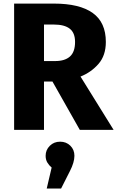

<svg xmlns="http://www.w3.org/2000/svg" viewBox="-20 -731 659 1081"><path d="M575.9 -494.9Q575.9 -418.5 534.4 -371Q492.8 -323.6 433.3 -300L619.5 0H429.2L275.4 -271.8H227.7V0H59.5V-710.8H283.1Q428.2 -710.8 502.1 -657.9Q575.9 -605.1 575.9 -494.9ZM402.6 -494.9Q402.6 -546.2 372.6 -569.5Q342.6 -592.8 283.6 -592.8H227.7V-387.2H290.3Q345.1 -387.2 373.8 -412.8Q402.6 -438.5 402.6 -494.9ZM318.5 66.7Q352.8 66.7 375.9 89.2Q399 111.8 399 146.2Q399 164.6 392.6 186.2Q386.2 207.7 374.4 230.8L324.1 330.3H243.1L270.8 212.3Q256.4 200.5 246.7 184.4Q236.9 168.2 236.9 146.2Q236.9 113.3 260.3 90Q283.6 66.7 318.5 66.7Z"/></svg>

Font: FiraCode Nerd Font Mono
Style: Bold
Weight: 700
Monospace: yes
Designer: Carrois Corporate, Edenspiekermann AG, Nikita Prokopov
Foundry: Carrois Corporate, Edenspiekermann AG, Nikita Prokopov
Version: Version 6.002;Nerd Fonts 3.3.0